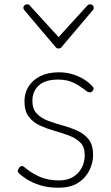

<svg xmlns="http://www.w3.org/2000/svg" viewBox="-20 -856 519 895"><path d="M251 19Q203 19 166 7Q129 -5 104 -21Q79 -37 68 -49Q61 -57 63 -62.5Q65 -68 70 -75Q76 -82 82.5 -82Q89 -82 96 -75Q125 -50 164 -32.5Q203 -15 255 -15Q293 -15 319.5 -30.5Q346 -46 360.5 -73Q375 -100 375 -133Q375 -171 354.5 -191.5Q334 -212 302 -224Q270 -236 234.5 -246Q199 -256 167 -270.5Q135 -285 114.5 -311.5Q94 -338 94 -384Q94 -422 113 -452.5Q132 -483 168 -501Q204 -519 254 -519Q290 -519 321 -509Q352 -499 375.5 -483.5Q399 -468 413 -451Q418 -445 416 -439.5Q414 -434 409 -429Q405 -425 398 -425.5Q391 -426 385 -430Q351 -457 321.5 -471Q292 -485 251 -485Q190 -485 160.5 -457.5Q131 -430 131 -386Q131 -348 151.5 -326.5Q172 -305 204 -293Q236 -281 272.5 -271Q309 -261 341 -246.5Q373 -232 393.5 -206Q414 -180 414 -134Q414 -98 397 -62.5Q380 -27 344.5 -4Q309 19 251 19ZM399 -836Q406 -836 411.5 -831.5Q417 -827 417 -819Q417 -816 416 -813Q415 -810 412 -808L269 -639Q265 -633 261 -631.5Q257 -630 253 -630Q249 -630 245.5 -631.5Q242 -633 237 -639L94 -808Q92 -810 90.5 -813Q89 -816 89 -819Q89 -827 94.5 -831.5Q100 -836 107 -836Q111 -836 114 -834.5Q117 -833 119 -830L253 -683L387 -830Q390 -833 392.5 -834.5Q395 -836 399 -836Z"/></svg>

Font: Playwrite BE WAL Thin
Style: Regular
Weight: 250
Version: Version 1.002